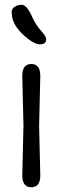

<svg xmlns="http://www.w3.org/2000/svg" viewBox="-20 -780 264 810"><path d="M150 -460 145 -250 150 -40Q150 10 112 10Q74 10 74 -40L79 -250Q77 -320 74 -460Q74 -510 112 -510Q150 -510 150 -460ZM175 -614Q175 -593 148 -593Q121 -593 75 -636Q30 -680 30 -722Q29 -725 29 -728Q29 -747 51 -756Q59 -760 71 -760Q94 -760 117 -706Q131 -675 153 -650.5Q175 -626 175 -614Z"/></svg>

Font: Delius Swash Caps
Style: Regular
Weight: 400
Designer: Natalia Raices
Foundry: Natalia Raices
Version: Version 1.002